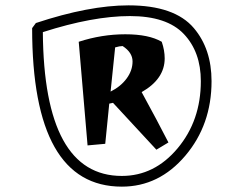

<svg xmlns="http://www.w3.org/2000/svg" viewBox="-20 -805 890 717"><path d="M460 -785Q632 -785 704 -700Q770 -622 770 -502Q770 -339 672 -223.5Q574 -108 435 -108Q100 -108 100 -700L114 -719Q313 -785 460 -785ZM140 -685Q144 -148 435 -148Q557 -148 643.5 -251.5Q730 -355 730 -502Q730 -611 666.5 -678Q603 -745 465 -745Q327 -745 140 -685ZM509 -461Q567 -355 609 -273L564 -246L402 -421L388 -418L373 -268L307 -262L274 -649Q360 -677 448 -677Q536 -677 584 -649Q595 -617 595 -587Q595 -510 509 -461ZM438 -633Q427 -633 410 -628L393 -463Q431 -482 453 -512Q475 -542 475 -575.5Q475 -609 438 -633Z"/></svg>

Font: Joti One
Style: Regular
Weight: 400
Designer: Eduardo Rodriguez Tunni
Foundry: Eduardo Rodriguez Tunni
Version: Version 1.001